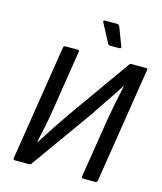

<svg xmlns="http://www.w3.org/2000/svg" viewBox="-123 -932 861 1021"><g transform="rotate(15 307.5 -421.0)"><path d="M56 0Q46 0 48 -11L148 -645Q150 -655 160 -655H227Q237 -655 235 -645L185 -326Q178 -279 167.5 -227Q157 -175 146 -124H148Q175 -167 208 -217Q241 -267 278 -320L510 -647Q512 -651 515.5 -653Q519 -655 524 -655H603Q614 -655 611 -645L511 -11Q509 0 501 0H432Q423 0 424 -11L475 -332Q483 -379 493 -429.5Q503 -480 514 -530H512Q494 -502 471.5 -468.5Q449 -435 426.5 -402Q404 -369 386 -341L148 -8Q146 -4 142.5 -2Q139 0 135 0ZM387 -720Q378 -720 374 -730L320 -832Q318 -837 320 -839.5Q322 -842 327 -842H395Q403 -842 408 -832L447 -730Q449 -720 438 -720Z"/></g></svg>

Font: Sofia Sans Semi Condensed Medium
Style: Italic
Weight: 500
Italic angle: -9°
Version: Version 4.100